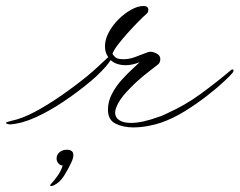

<svg xmlns="http://www.w3.org/2000/svg" viewBox="-96 -413 801 642"><path d="M349 13Q316 13 290.5 0.5Q265 -12 265 -46Q265 -74 278.5 -99.5Q292 -125 311 -146Q330 -167 347 -182.5Q364 -198 371 -205Q346 -195 324 -195Q310 -195 297 -199Q284 -203 274 -212L267 -202Q260 -192 242.5 -174Q225 -156 208 -142Q165 -106 117.5 -74Q70 -42 24 -21Q-22 0 -62 3Q-66 3 -71 1.5Q-76 0 -76 -2Q-76 -5 -58 -9Q-23 -16 19.5 -38.5Q62 -61 107.5 -92.5Q153 -124 195 -158Q212 -172 231.5 -190Q251 -208 266 -222Q255 -237 255 -258Q255 -281 267.5 -304.5Q280 -328 300 -348Q320 -368 342.5 -380.5Q365 -393 384 -393Q400 -393 400 -380Q400 -371 392 -365Q385 -359 368.5 -342.5Q352 -326 333 -305Q314 -284 299 -264.5Q284 -245 280 -233Q284 -226 291 -220.5Q298 -215 318 -215Q335 -215 353.5 -221.5Q372 -228 386.5 -234Q401 -240 406 -240Q417 -240 428.5 -233.5Q440 -227 440 -216Q440 -204 433 -198Q417 -186 389.5 -164Q362 -142 338 -117Q313 -92 301 -71Q289 -50 289 -36Q289 -20 303 -11Q317 -2 342 -2Q380 -2 437 -23Q444 -25 451 -28.5Q458 -32 465 -35Q523 -61 575 -99Q627 -137 678 -180Q680 -181 682 -181Q685 -181 685 -178Q685 -175 682 -170Q676 -162 653 -140.5Q630 -119 596 -92.5Q562 -66 522.5 -41.5Q483 -17 443 -3Q426 3 400.5 8Q375 13 349 13ZM75.4 209.2Q72 209.2 72 206.6Q72 204.1 79.6 196.4Q84.7 191.3 96.6 174.8Q108.5 158.2 113.6 140.3Q105.1 140.3 99.2 133.1Q93.2 125.9 93.2 117.4Q93.2 103.8 103.4 95.7Q113.6 87.7 127.2 87.7Q149.3 87.7 149.3 105.5Q149.3 116.6 141.7 131.8Q132.3 152.2 117.9 175.2Q103.4 198.1 82.2 207.5Q77.1 209.2 75.4 209.2Z"/></svg>

Font: WindSong
Style: Regular
Weight: 400
Designer: Robert E. Leuschke
Foundry: Robert E. Leuschke
Version: Version 1.010; ttfautohint (v1.8.3)